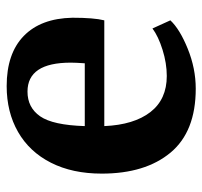

<svg xmlns="http://www.w3.org/2000/svg" viewBox="-36 -574 621 590"><g transform="rotate(-90 275.0 -279.5)"><path d="M36 -278Q36 -368 69.5 -434Q103 -500 164 -535Q225 -570 305 -570Q405 -570 459 -517.5Q513 -465 515 -368Q515 -302 507 -270H182Q186 -179 225 -128.5Q264 -78 336 -78Q375 -78 416.5 -91Q458 -104 482 -122L507 -67Q480 -38 419.5 -13.5Q359 11 297 11Q165 11 100.5 -66.5Q36 -144 36 -278ZM375 -330Q377 -358 377 -373Q377 -506 288 -506Q239 -506 212 -467Q185 -428 182 -330Z"/></g></svg>

Font: Koeln Type Serif
Style: Bold
Weight: 700
Designer: Eben Sorkin
Foundry: Eben Sorkin
Version: Version 2.002